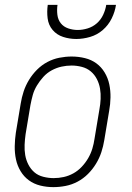

<svg xmlns="http://www.w3.org/2000/svg" viewBox="-20 -760 540 788"><path d="M199 8Q171 8 145 1.5Q119 -5 98.5 -20Q78 -35 64.5 -57.5Q51 -80 45.5 -106Q40 -132 40.5 -160Q41 -188 45 -215L65 -335Q69 -360 77 -384.5Q85 -409 99 -432Q113 -455 132 -474Q151 -493 174.5 -505.5Q198 -518 223.5 -523Q249 -528 274 -528Q302 -528 328.5 -521.5Q355 -515 375.5 -500Q396 -485 409.5 -462.5Q423 -440 428.5 -414Q434 -388 433.5 -360Q433 -332 428 -305L408 -185Q404 -160 396 -135.5Q388 -111 374 -88Q360 -65 341 -46Q322 -27 298.5 -14.5Q275 -2 249.5 3Q224 8 199 8ZM200 -29Q221 -29 241.5 -33.5Q262 -38 281 -48.5Q300 -59 315.5 -75.5Q331 -92 342 -111Q353 -130 359 -150Q365 -170 368 -191L388 -311Q392 -332 393 -354Q394 -376 390.5 -396.5Q387 -417 377.5 -435.5Q368 -454 352.5 -467Q337 -480 316 -485.5Q295 -491 274 -491Q253 -491 232.5 -486.5Q212 -482 192.5 -471.5Q173 -461 158 -444.5Q143 -428 131.5 -409Q120 -390 114.5 -370Q109 -350 105 -329L85 -209Q82 -188 81 -166Q80 -144 83.5 -123.5Q87 -103 96.5 -84.5Q106 -66 121 -53Q136 -40 157.5 -34.5Q179 -29 200 -29ZM293 -600Q265 -600 239 -608.5Q213 -617 196 -637Q179 -657 175.5 -684.5Q172 -712 176 -740H216Q213 -720 215.5 -699.5Q218 -679 229.5 -664.5Q241 -650 260 -643.5Q279 -637 299 -637Q319 -637 340 -643.5Q361 -650 377.5 -664.5Q394 -679 403.5 -699.5Q413 -720 416 -740H456Q452 -712 438.5 -684.5Q425 -657 402 -637Q379 -617 350 -608.5Q321 -600 293 -600Z"/></svg>

Font: Iosevka Curly Slab Extralight
Style: Italic
Weight: 200
Italic angle: -9°
Monospace: yes
Designer: Belleve Invis
Foundry: Belleve Invis
Version: Version 22.1.2; ttfautohint (v1.8.4)